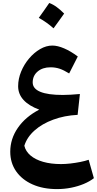

<svg xmlns="http://www.w3.org/2000/svg" viewBox="-20 -949 666 1322"><path d="M250.1 -194.1Q155.4 -144.7 103 -68.8Q50.6 7 50.6 95.6Q50.6 172.4 91 230.4Q131.4 288.4 203.9 320.7Q276.5 353 372.6 353Q421.7 353 468.9 343.7Q516.2 334.3 556.9 317.4Q597.6 300.4 626.4 277.8L590.5 151.1Q566.3 159.5 532.9 166.2Q499.6 172.8 464.9 176.8Q430.2 180.7 400.1 180.7Q330.6 180.7 276.9 165.3Q223.3 149.9 190 121.5Q156.7 93 147.6 54.6Q165.7 -4.3 217.8 -50.6Q269.8 -96.9 346.6 -125.2Q423.4 -153.6 514.5 -158.2L530.1 -301.7Q494.7 -298.7 466 -296.9Q437.3 -295.2 412.3 -295.2Q309.6 -295.2 257.4 -316.9Q205.1 -338.6 205.1 -381.4Q205.1 -427.8 239.3 -456.7Q273.5 -485.6 328 -485.6Q361 -485.6 390.1 -476Q419.2 -466.3 456.2 -443.3L515.6 -560.1Q467 -596.4 421.8 -615.8Q376.5 -635.3 340.5 -635.3Q297.9 -635.3 256.2 -611Q214.5 -586.8 180.2 -546.2Q145.8 -505.7 125.4 -455.9Q104.9 -406.1 104.9 -355.2Q104.9 -301.5 142 -260.9Q179 -220.2 250.1 -194.1ZM319.2 -928.5Q301.6 -902.9 283.8 -877.5Q266 -852 247.1 -826.1Q275.7 -810.3 301 -792.2Q326.2 -774.1 348.6 -754Q367.7 -780 385.9 -805.3Q404 -830.6 421.7 -855.5Q397.6 -880.1 372 -899.2Q346.5 -918.4 319.2 -928.5Z"/></svg>

Font: Pinar-VF
Style: Regular
Weight: 300
Designer: Amin Abedi
Version: Version 3.0